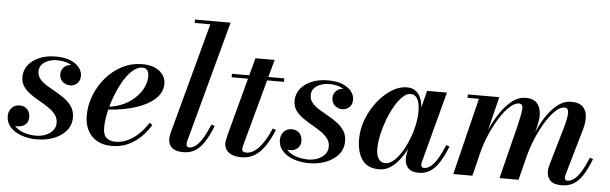

<svg xmlns="http://www.w3.org/2000/svg" viewBox="-48 -918 3483 1096"><g transform="rotate(5 1693.0 -370.0)"><path d="M189.5 10Q141 10 100.8 -4.2Q60.5 -18.5 36.5 -45Q12.5 -71.5 12.5 -108.5Q12.5 -135.5 29.5 -155Q46.5 -174.5 75.5 -174.5Q102 -174.5 118.8 -157.5Q135.5 -140.5 135.5 -112.5Q135.5 -84 117.2 -69.2Q99 -54.5 74.5 -54.5Q57.5 -54.5 43.8 -61.2Q30 -68 21.8 -80Q13.5 -92 13.5 -108.5H40.5Q40.5 -77.5 59.5 -55.5Q78.5 -33.5 111.2 -22Q144 -10.5 183 -10.5Q210.5 -10.5 235.8 -20Q261 -29.5 277.5 -48.2Q294 -67 294 -93.5Q294 -120.5 278.2 -140.8Q262.5 -161 237.8 -177.8Q213 -194.5 185 -210.2Q157 -226 132.2 -243.8Q107.5 -261.5 92 -284.2Q76.5 -307 76.5 -337.5Q76.5 -375.5 99 -405.5Q121.5 -435.5 162.5 -453Q203.5 -470.5 257.5 -470.5Q309 -470.5 342.8 -455.8Q376.5 -441 392.8 -418.8Q409 -396.5 409 -374Q409 -344 391.5 -328.8Q374 -313.5 352 -313.5Q328 -313.5 309.2 -329Q290.5 -344.5 290.5 -373.5Q290.5 -396 306.8 -412.8Q323 -429.5 349 -429.5Q371.5 -429.5 389.8 -414Q408 -398.5 408 -374H384.5Q384.5 -393.5 370.2 -410.8Q356 -428 329.2 -439Q302.5 -450 265 -450Q239 -450 216.2 -441.5Q193.5 -433 179.5 -417Q165.5 -401 165.5 -378Q165.5 -352.5 181.2 -333.8Q197 -315 221.8 -299.8Q246.5 -284.5 274.8 -269Q303 -253.5 327.8 -234.8Q352.5 -216 368.2 -191.5Q384 -167 384 -132Q384 -88 357.2 -56.2Q330.5 -24.5 286.2 -7.2Q242 10 189.5 10Z M618.5 10Q567 10 532 -10.8Q497 -31.5 479.2 -67.8Q461.5 -104 461.5 -150Q461.5 -210 483.8 -267Q506 -324 545.8 -370Q585.5 -416 638.5 -443Q691.5 -470 752.5 -470Q816.5 -470 852 -440.8Q887.5 -411.5 887.5 -368.5Q887.5 -330.5 862.8 -299.5Q838 -268.5 794.2 -246.2Q750.5 -224 692.5 -210.8Q634.5 -197.5 568.5 -194V-210Q607 -213 641 -224.8Q675 -236.5 702.5 -255.5Q730 -274.5 750.2 -298.8Q770.5 -323 781.2 -350Q792 -377 792 -404.5Q792 -423 783.8 -436.8Q775.5 -450.5 755.5 -450.5Q731 -450.5 707.5 -433Q684 -415.5 662.8 -385.2Q641.5 -355 624 -317.5Q606.5 -280 593.5 -239.5Q580.5 -199 573.5 -160.5Q566.5 -122 566.5 -90.5Q566.5 -48.5 586.2 -32Q606 -15.5 636.5 -15.5Q672.5 -15.5 706.2 -31Q740 -46.5 769.5 -74.5Q799 -102.5 822.5 -140L839.5 -129Q818 -93 786.5 -61.2Q755 -29.5 713.2 -9.8Q671.5 10 618.5 10Z M1028.5 10Q984 10 963.2 -8.5Q942.5 -27 942.5 -56.5Q942.5 -69 944.2 -79Q946 -89 948 -96L1119 -730.5H1029.5V-750H1233.5L1045.5 -54Q1044.5 -49.5 1044 -45Q1043.5 -40.5 1043.5 -37Q1043.5 -20 1060.5 -20Q1078 -20 1096.2 -33.5Q1114.5 -47 1134 -77.8Q1153.5 -108.5 1175.5 -161L1194.5 -154.5Q1171.5 -97 1147.8 -60.8Q1124 -24.5 1095.2 -7.2Q1066.5 10 1028.5 10Z M1361.5 10Q1326 10 1304.5 -0.2Q1283 -10.5 1273.2 -27Q1263.5 -43.5 1263.5 -61Q1263.5 -71.5 1266.8 -87Q1270 -102.5 1274 -117.5L1392.5 -560H1502.5L1367 -62Q1365.5 -56.5 1364 -50Q1362.5 -43.5 1362.5 -36.5Q1362.5 -19 1387.5 -19Q1404 -19 1421.5 -27.5Q1439 -36 1456.5 -54Q1474 -72 1491.5 -100.5Q1509 -129 1525.5 -169L1544.5 -163Q1521.5 -106.5 1495.2 -68Q1469 -29.5 1436.2 -9.8Q1403.5 10 1361.5 10ZM1266.5 -440V-460H1566.5V-440Z M1749 10Q1700.5 10 1660.2 -4.2Q1620 -18.5 1596 -45Q1572 -71.5 1572 -108.5Q1572 -135.5 1589 -155Q1606 -174.5 1635 -174.5Q1661.5 -174.5 1678.2 -157.5Q1695 -140.5 1695 -112.5Q1695 -84 1676.8 -69.2Q1658.5 -54.5 1634 -54.5Q1617 -54.5 1603.2 -61.2Q1589.5 -68 1581.2 -80Q1573 -92 1573 -108.5H1600Q1600 -77.5 1619 -55.5Q1638 -33.5 1670.8 -22Q1703.5 -10.5 1742.5 -10.5Q1770 -10.5 1795.2 -20Q1820.5 -29.5 1837 -48.2Q1853.5 -67 1853.5 -93.5Q1853.5 -120.5 1837.8 -140.8Q1822 -161 1797.2 -177.8Q1772.5 -194.5 1744.5 -210.2Q1716.5 -226 1691.8 -243.8Q1667 -261.5 1651.5 -284.2Q1636 -307 1636 -337.5Q1636 -375.5 1658.5 -405.5Q1681 -435.5 1722 -453Q1763 -470.5 1817 -470.5Q1868.5 -470.5 1902.2 -455.8Q1936 -441 1952.2 -418.8Q1968.5 -396.5 1968.5 -374Q1968.5 -344 1951 -328.8Q1933.5 -313.5 1911.5 -313.5Q1887.5 -313.5 1868.8 -329Q1850 -344.5 1850 -373.5Q1850 -396 1866.2 -412.8Q1882.5 -429.5 1908.5 -429.5Q1931 -429.5 1949.2 -414Q1967.5 -398.5 1967.5 -374H1944Q1944 -393.5 1929.8 -410.8Q1915.5 -428 1888.8 -439Q1862 -450 1824.5 -450Q1798.5 -450 1775.8 -441.5Q1753 -433 1739 -417Q1725 -401 1725 -378Q1725 -352.5 1740.8 -333.8Q1756.5 -315 1781.2 -299.8Q1806 -284.5 1834.2 -269Q1862.5 -253.5 1887.2 -234.8Q1912 -216 1927.8 -191.5Q1943.5 -167 1943.5 -132Q1943.5 -88 1916.8 -56.2Q1890 -24.5 1845.8 -7.2Q1801.5 10 1749 10Z M2151 10Q2083.5 10 2052.8 -34Q2022 -78 2022 -152.5Q2022 -210 2043.5 -266.2Q2065 -322.5 2101.2 -368.5Q2137.5 -414.5 2181 -442.2Q2224.5 -470 2268.5 -470Q2302 -470 2322.5 -452.5Q2343 -435 2352.5 -404.8Q2362 -374.5 2362 -337Q2362 -308 2355.2 -271.2Q2348.5 -234.5 2335.8 -195.5Q2323 -156.5 2304.8 -119.8Q2286.5 -83 2263 -53.8Q2239.5 -24.5 2211.5 -7.2Q2183.5 10 2151 10ZM2183 -28Q2206 -28 2229.5 -47.8Q2253 -67.5 2273.8 -100.8Q2294.5 -134 2311 -174.8Q2327.5 -215.5 2336.8 -257.8Q2346 -300 2346 -338Q2346 -367.5 2340.5 -389Q2335 -410.5 2323 -422.2Q2311 -434 2292 -434Q2270 -434 2247.2 -412Q2224.5 -390 2203.5 -354Q2182.5 -318 2166.2 -274.8Q2150 -231.5 2140.2 -187.8Q2130.5 -144 2130.5 -107Q2130.5 -69 2144.2 -48.5Q2158 -28 2183 -28ZM2378 10Q2336.5 10 2317 -10.2Q2297.5 -30.5 2297.5 -64.5Q2297.5 -73.5 2298.2 -80.5Q2299 -87.5 2300 -92.5L2315 -171L2340.5 -249.5L2354.5 -337.5L2384.5 -460H2498.5L2390.5 -53Q2388.5 -45 2388.5 -37.5Q2388.5 -30 2392.5 -25Q2396.5 -20 2406 -20Q2423.5 -20 2441.8 -33.5Q2460 -47 2479.5 -77.8Q2499 -108.5 2521 -161L2540 -154.5Q2517 -97 2493.2 -60.8Q2469.5 -24.5 2441.5 -7.2Q2413.5 10 2378 10Z M3196 10Q3151 10 3131.2 -10.2Q3111.5 -30.5 3111.5 -62.5Q3111.5 -73.5 3114 -85Q3116.5 -96.5 3119 -105.5L3178 -308Q3196.5 -371 3197.5 -402.2Q3198.5 -433.5 3174 -433.5Q3151 -433.5 3124 -408.5Q3097 -383.5 3070 -340.8Q3043 -298 3020.2 -244.2Q2997.5 -190.5 2982.5 -133H2969.5Q2984.5 -190 3007.5 -249.2Q3030.5 -308.5 3061.2 -358.5Q3092 -408.5 3129.8 -439Q3167.5 -469.5 3210.5 -469.5Q3255.5 -469.5 3276.8 -448.8Q3298 -428 3300.2 -394Q3302.5 -360 3291 -319.5L3215 -56Q3213 -51 3212.2 -45.2Q3211.5 -39.5 3211.5 -34.5Q3211.5 -28 3215.5 -23.5Q3219.5 -19 3227.5 -19Q3245 -19 3263.8 -32.2Q3282.5 -45.5 3302.2 -76.8Q3322 -108 3343.5 -161L3362.5 -154.5Q3339.5 -95.5 3315.8 -59.2Q3292 -23 3263.2 -6.5Q3234.5 10 3196 10ZM2575 0 2683.5 -440.5H2618.5V-460H2798.5L2684.5 0ZM2840 0 2917 -308Q2932.5 -372 2935 -403Q2937.5 -434 2913 -434Q2890 -434 2862.2 -409Q2834.5 -384 2806.8 -341.2Q2779 -298.5 2755.5 -244.5Q2732 -190.5 2717.5 -133H2704.5Q2719 -190 2743 -249Q2767 -308 2799 -358Q2831 -408 2869.2 -438.8Q2907.5 -469.5 2950 -469.5Q2991 -469.5 3011.8 -448.8Q3032.5 -428 3036.2 -394Q3040 -360 3030 -319.5L2949 0Z"/></g></svg>

Font: Bodoni Moda 11pt SemiBold
Style: Italic
Weight: 600
Italic angle: -13°
Designer: Owen Earl
Foundry: indestructible type
Version: Version 2.004